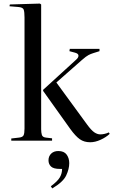

<svg xmlns="http://www.w3.org/2000/svg" viewBox="-20 -786 633 1073"><path d="M43 0V-12L86 -17Q106 -19 111.5 -29.5Q117 -40 117 -68V-688Q117 -719 112.5 -732Q108 -745 82 -747L33 -751L35 -761L203 -766L210 -761V-64Q210 -45 214 -32Q218 -19 237 -17L271 -13V0ZM484 9Q450 9 426 -8Q402 -25 373 -65L221 -278V-284L405 -452Q419 -464 418.5 -475.5Q418 -487 398 -492L368 -500L370 -513H536V-500L501 -489Q488 -485 475 -478.5Q462 -472 437 -450L295 -325L466 -91Q490 -58 507 -46.5Q524 -35 541 -35Q552 -35 565 -38Q578 -41 588 -46L593 -38Q573 -19 542.5 -5Q512 9 484 9ZM272 267 264 255Q302 227 314.5 205Q327 183 327 158H315Q279 158 265 144.5Q251 131 251 110Q251 87 266 72.5Q281 58 306 58Q338 58 352.5 78Q367 98 367 126Q367 158 350 194.5Q333 231 272 267Z"/></svg>

Font: Literata 72pt
Style: Regular
Weight: 400
Designer: Latin by Veronika Burian and Jose Scaglione. Greek by Irene Vlachou. Cyrillic by Vera Evstafieva.
Foundry: TypeTogether
Version: Version 3.002